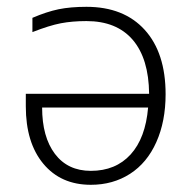

<svg xmlns="http://www.w3.org/2000/svg" viewBox="-20 -522 550 552"><path d="M228.5 -502.4Q335.9 -502.4 396 -436.3Q456.1 -370.1 456.1 -251Q456.1 -172.9 429.4 -113.3Q402.8 -53.7 353.8 -22.2Q304.7 9.3 241.2 9.3Q154.8 9.3 104.5 -51.3Q54.2 -111.8 54.2 -216.3V-252.4H408.7Q407.7 -353.5 361.6 -407.5Q315.4 -461.4 228.5 -461.4Q188 -461.4 154.8 -455.1Q121.6 -448.7 73.2 -429.7V-470.7Q114.3 -488.3 148.4 -495.4Q182.6 -502.4 228.5 -502.4ZM241.2 -30.8Q312.5 -30.8 355.5 -77.9Q398.4 -125 405.8 -212.9H101.1Q101.1 -128.4 137.9 -79.6Q174.8 -30.8 241.2 -30.8Z"/></svg>

Font: Bpm'online Open Sans Light
Style: Regular
Weight: 300
Foundry: Ascender Corporation
Version: Version 1.10